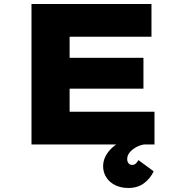

<svg xmlns="http://www.w3.org/2000/svg" viewBox="-20 -720 897 957"><path d="M137 0V-700H735V-537H327V-163H750V0ZM237 -278V-432H695V-278ZM620 217Q584 217 555.5 203.5Q527 190 510.5 165Q494 140 494 108Q494 82 506.5 58Q519 34 541.5 14Q564 -6 596 -22Q628 -38 666 -49L698 0Q675 4 655.5 15.5Q636 27 625 41.5Q614 56 614 73Q614 85 620.5 93.5Q627 102 638 102Q649 102 656 96Q663 90 670 78L746 134Q729 170 697.5 193.5Q666 217 620 217Z"/></svg>

Font: Lexend Mega ExtraBold
Style: Regular
Weight: 800
Designer: Bonnie Shaver-Troup, Thomas Jockin
Foundry: Lexend
Version: Version 1.007